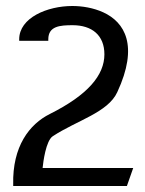

<svg xmlns="http://www.w3.org/2000/svg" viewBox="-20 -610 483 640"><path d="M24 5V10H403L424 -50H122C124 -70 133 -141 156 -156C237 -209 340 -235 371 -303C443 -458 396 -536 324 -569C291 -584 254 -590 221 -590C138 -590 44 -551 44 -479V-474H141V-479C141 -523 180 -526 222 -526C287 -526 328 -492 328 -429C328 -360 274 -294 146 -230C78 -196 21 -122 24 5Z"/></svg>

Font: Charger Sport
Style: DfBd
Weight: 400
Designer: Jasper
Foundry: Cannot Into Space Fonts
Version: Version 1.1